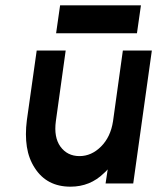

<svg xmlns="http://www.w3.org/2000/svg" viewBox="-20 -690 591 722"><path d="M118 -500 81 -238Q74 -183 81 -138Q88 -93 111 -58Q156 12 245 12Q319 12 371 -39Q375 -42 378 -45.5Q381 -49 385 -53L377 0H481L551 -500H442L405 -234Q396 -175 360 -139Q324 -103 279 -103Q233 -103 207 -139Q182 -174 190 -234L227 -500ZM191 -565H495L510 -670H206Z"/></svg>

Font: Unageo
Style: SemiBold-Italic
Weight: 600
Designer: Richard Sepsi
Foundry: Richard Sepsi
Version: Version 2.000